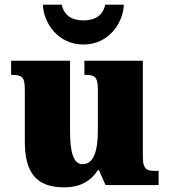

<svg xmlns="http://www.w3.org/2000/svg" viewBox="-20 -798 731 828"><path d="M340 -606C452 -606 512 -703 514 -778H434C423 -730 389 -710 340 -710C291 -710 257 -730 246 -778H165C167 -703 227 -606 340 -606ZM257 10C328 10 373 -19 402 -64H407L435 0H664V-61H652C617 -61 596 -64 596 -121V-536H344V-475H348C382 -475 402 -471 402 -417V-235C402 -145 383 -90 336 -90C294 -90 282 -149 282 -234V-536H28V-475H32C83 -475 87 -459 87 -402V-189C87 -56 134 10 257 10Z"/></svg>

Font: Noto Serif Georgian Black
Style: Regular
Weight: 900
Designer: Monotype Design Team, Akaki Razmadze
Foundry: Google LLC
Version: Version 2.003